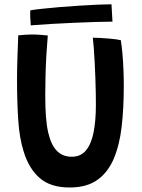

<svg xmlns="http://www.w3.org/2000/svg" viewBox="-20 -836 646 874"><path d="M297 17.5Q210 17.5 160.5 -25.8Q111 -69 87.5 -147Q68.5 -207 63 -289.5Q57.5 -372 57.5 -474Q57.5 -497.5 58 -524.5Q58.5 -551.5 59.5 -579Q60.5 -606.5 61.5 -631.2Q62.5 -656 63 -675Q78 -676.5 93.8 -677.8Q109.5 -679 124 -679Q144 -679 163.5 -677.5Q183 -676 197.5 -674.5Q194 -634.5 191.2 -587.2Q188.5 -540 187.2 -491.8Q186 -443.5 186 -400.5Q186 -346.5 189.2 -304.2Q192.5 -262 200 -230.5Q213 -175.5 239.2 -149Q265.5 -122.5 306.5 -122.5Q347 -122.5 371 -151Q395 -179.5 405.8 -232.5Q416.5 -285.5 416.5 -359.5Q416.5 -381 416 -412Q415.5 -443 414.2 -478.5Q413 -514 411.2 -549Q409.5 -584 407.2 -614.2Q405 -644.5 402.5 -664.5Q417.5 -664.5 437 -663.2Q456.5 -662 475.8 -660.5Q495 -659 509.8 -656.8Q524.5 -654.5 530 -653Q534.5 -625 537.5 -590.2Q540.5 -555.5 542 -518Q543.5 -480.5 543.5 -444Q543.5 -345 534 -261Q524.5 -177 498.2 -114.5Q472 -52 423.5 -17.2Q375 17.5 297 17.5ZM492 -737.5Q461 -737.5 414.8 -736Q368.5 -734.5 315.8 -732.2Q263 -730 211.8 -727Q160.5 -724 120 -720.5Q118.5 -737.5 117.8 -755.5Q117 -773.5 118 -789Q137.5 -792.5 173 -796.2Q208.5 -800 252.5 -803.8Q296.5 -807.5 341.5 -810.2Q386.5 -813 425 -814.8Q463.5 -816.5 487.5 -816.5Z"/></svg>

Font: Grandstander Thin Medium
Style: Regular
Weight: 500
Version: Version 1.200